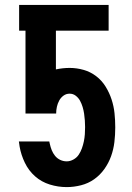

<svg xmlns="http://www.w3.org/2000/svg" viewBox="-20 -755 540 783"><path d="M252 8Q217 8 183 -2.5Q149 -13 123 -36Q97 -59 81.5 -91Q66 -123 60 -157L57 -178H181L183 -169Q186 -155 191 -142.5Q196 -130 204.5 -119.5Q213 -109 225.5 -103Q238 -97 252 -97Q266 -97 279.5 -104.5Q293 -112 301 -124Q309 -136 314 -150Q319 -164 322 -178.5Q325 -193 326 -207.5Q327 -222 327 -237Q327 -250 326 -264Q325 -278 323 -291.5Q321 -305 317 -318.5Q313 -332 306.5 -344Q300 -356 289 -364.5Q278 -373 264 -373Q250 -373 239 -365Q228 -357 221.5 -345Q215 -333 212 -319.5Q209 -306 209 -292H84V-630H58V-735H423V-630H208V-472Q222 -475 236 -476.5Q250 -478 264 -478Q293 -478 321 -470Q349 -462 372 -444.5Q395 -427 410.5 -402Q426 -377 435 -349.5Q444 -322 447 -293.5Q450 -265 450 -236V-235Q450 -205 446.5 -175.5Q443 -146 433 -118Q423 -90 405.5 -65.5Q388 -41 364 -24Q340 -7 310.5 0.5Q281 8 252 8Z"/></svg>

Font: Iosevka SS04 Extrabold
Style: Regular
Weight: 800
Monospace: yes
Designer: Belleve Invis
Foundry: Belleve Invis
Version: Version 19.0.0; ttfautohint (v1.8.4)